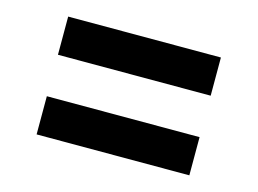

<svg xmlns="http://www.w3.org/2000/svg" viewBox="-57 -545 684 510"><g transform="rotate(15 285.5 -290.0)"><path d="M75 -347V-452H495V-347ZM75 -128V-233H495V-128Z"/></g></svg>

Font: DM Sans 11pt SemiBold
Style: Regular
Weight: 600
Version: Version 4.004;gftools[0.9.30]